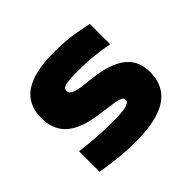

<svg xmlns="http://www.w3.org/2000/svg" viewBox="-129 -660 820 820"><g transform="rotate(-45 280.5 -250.0)"><path d="M275 -179C341 -170 359 -167 359 -147C359 -128 325 -121 255 -121C191 -121 135 -125 63 -134V-10C136 2 190 9 265 9C428 9 517 -42 517 -159C517 -287 393 -308 293 -318C237 -324 207 -331 207 -354C207 -373 222 -380 302 -380C377 -380 427 -373 480 -363V-486C412 -501 360 -509 285 -509C127 -509 49 -458 49 -347C49 -199 198 -190 275 -179Z"/></g></svg>

Font: LT Wave Text Black
Style: Regular
Weight: 900
Designer: Daniel Lyons
Version: Version 2.5 (Glyphs App)